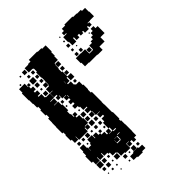

<svg xmlns="http://www.w3.org/2000/svg" viewBox="-208 -837 971 971"><g transform="rotate(-45 277.5 -352.0)"><path d="M276 -175H280V-146H281V-96H280V-67H265V-52H247V-67H236V-51H216V-71H232V-73H214V-43H178V-48H153V-73H148V-79H124V-100H115V-108H93V-128H89V-108H63V-128H60V-107H32V-128H23V-174H29V-198H33V-224H59V-198H63V-174H64V-193H84V-203H90V-227H122V-204H125V-222H147V-204H159V-194H179V-175H186V-191H206V-171H190V-169H213V-191H206V-231H216V-251H235V-260H215V-282H235V-284H209V-311H207V-290H185V-312H206V-320H185V-342H206V-347H182V-371H176V-381H156V-401H173V-412H157V-430H173V-441H156V-461H173V-463H148V-485H145V-472H127V-490H140V-497H122V-525H140V-527H122V-555H145V-561H126V-581H146V-562H148V-589H149V-612H147V-650H153V-673H148V-676H121V-706H148V-709H166V-721H226V-718H253V-713H278V-669H274V-643H270V-617H246V-612H267V-590H245V-611H243V-584H240V-560H245V-524H269V-498H243V-522H237V-500H219V-494H239V-470H245V-464H269V-438H273V-404H271V-382H277V-310H276V-292H277V-235H280V-187H276ZM553 -706V-678H555V-644H526V-643H508V-640H517V-622H499V-631H492V-617H464V-631H457V-622H439V-635H428V-621H408V-641H402V-617H374V-643H370V-679H395V-683H380V-699H395V-714H419V-720H477V-716H503V-714H531V-706ZM96 -701H116V-681H96ZM72 -695H80V-687H72ZM355 -694H361V-688H355ZM128 -669H144V-653H128ZM113 -668V-654H99V-668ZM42 -665H50V-657H42ZM354 -665H362V-657H354ZM25 -548H23V-576H21V-626H26V-651H66V-626H69V-638H83V-624H71V-611H86V-591H71V-582H87V-560H69V-554H89V-529H94V-526H121V-496H94V-493H118V-469H94V-467H122V-442H127V-400H119V-378H123V-356H127V-370H145V-352H131V-344H149V-318H153V-284H129V-281H146V-261H126V-278H122V-255H60V-279H58V-259H34V-282H27V-320H30V-338H23V-384H24V-413H25V-442H33V-462H27V-500H32V-520H25ZM92 -645H120V-617H92ZM144 -623H128V-639H144ZM350 -639H366V-623H350ZM96 -611H116V-591H96ZM498 -611H518V-596H533V-546H503V-516H466V-493H430V-495H372V-497H344V-523H340V-559H376V-558H405V-527H430V-529H433V-556H453V-566H469V-580H483V-596H498ZM144 -593H128V-609H144ZM364 -607V-595H352V-607ZM385 -598V-604H391V-598ZM475 -598V-604H481V-598ZM247 -580H265V-562H247ZM350 -579H366V-563H350ZM396 -563H380V-579H396ZM101 -566V-576H111V-566ZM116 -531H96V-551H116ZM408 -531V-551H428V-531ZM265 -532H247V-550H265ZM215 -519H214V-504H215ZM263 -488V-474H249V-488ZM129 -458H143V-444H129ZM176 -444H178V-458H176ZM140 -425V-417H132V-425ZM162 -357V-365H170V-357ZM177 -320H155V-342H177ZM176 -311V-291H156V-311ZM178 -259H154V-283H178ZM187 -280H205V-262H187ZM116 -251V-231H96V-251ZM54 -249V-233H38V-249ZM174 -249V-233H158V-249ZM188 -249H204V-233H188ZM69 -248H83V-234H69ZM141 -246V-236H131V-246ZM159 -218H173V-204H159ZM201 -216V-206H191V-216ZM80 -215V-207H72V-215ZM214 -163H232V-168H214ZM231 -136V-139H214V-136ZM211 -109V-133H190V-132H207V-110H185V-127H184V-106H208V-109ZM60 -77H32V-105H60ZM86 -81H66V-101H86ZM112 -85H100V-97H112ZM148 -49H124V-73H148ZM86 -51H66V-71H86ZM54 -53H38V-69H54ZM110 -57H102V-65H110ZM215 -20V-42H237V-20ZM175 -22H157V-40H175ZM249 -24V-38H263V-24ZM81 -26H71V-36H81ZM110 -27H102V-35H110ZM192 -27V-35H200V-27ZM49 -28H43V-34H49ZM208 -19H244V-13H268V11H244V17H208V12H183V-14H208ZM170 3H162V-5H170ZM109 2H103V-4H109Z"/></g></svg>

Font: Rubik-Storm
Style: Regular
Weight: 400
Designer: NaN (generative design), Hubert & Fischer (Rubik source font outlines)
Foundry: NaN, Hubert & Fischer
Version: Version 1.000